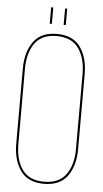

<svg xmlns="http://www.w3.org/2000/svg" viewBox="-57 -864 488 906"><g transform="rotate(5 186.5 -411.5)"><path d="M148 -828H158V-750H148ZM214 -828H224V-750H214ZM186 -705Q262 -705 297.5 -655.5Q333 -606 333 -528V-172Q333 -94 297.5 -44.5Q262 5 186 5Q111 5 75.5 -44.5Q40 -94 40 -172V-528Q40 -606 75.5 -655.5Q111 -705 186 -705ZM50 -528V-172Q50 -97 82.5 -51Q115 -5 186 -5Q257 -5 290 -51Q323 -97 323 -172V-528Q323 -602 290 -648.5Q257 -695 186 -695Q115 -695 82.5 -648.5Q50 -602 50 -528Z"/></g></svg>

Font: Bebas Neue Thin
Style: Regular
Weight: 200
Designer: Ryoichi Tsunekawa
Foundry: Ryoichi Tsunekawa
Version: Version 1.003;PS 001.003;hotconv 1.0.70;makeotf.lib2.5.58329